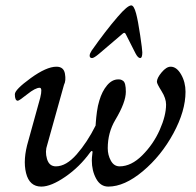

<svg xmlns="http://www.w3.org/2000/svg" viewBox="-20 -677 725 711"><path d="M435 -553 347 -478Q328 -462 321 -462Q312 -462 312 -471Q312 -478 319 -489Q371 -563 416 -615Q452 -657 466 -657Q476 -657 484 -627Q491 -601 499 -547Q507 -493 507 -483Q507 -462 499 -462Q491 -462 482 -479L446 -550Q442 -559 435 -553ZM314 -113Q275 -59 222 -22.5Q169 14 133 14Q89 14 76.5 -36Q64 -86 85 -156L129 -315Q138 -352 127 -352Q111 -352 81 -328Q51 -304 46 -304Q35 -304 35 -328Q35 -345 93.5 -387.5Q152 -430 189 -430Q216 -430 220.5 -404Q225 -378 217 -363L155 -141Q146 -116 154 -88.5Q162 -61 187 -61Q225 -61 264 -105.5Q303 -150 334 -212L335 -226Q336 -241 339 -263.5Q342 -286 348 -305Q358 -339 376.5 -361Q395 -383 418 -383Q424 -383 427.5 -382Q431 -381 436 -377.5Q441 -374 443.5 -364Q446 -354 446 -337Q446 -298 407 -233Q379 -186 379 -128Q379 -103 390.5 -82Q402 -61 423 -61Q466 -61 507 -102Q548 -143 571.5 -196Q595 -249 595 -290Q595 -313 578 -340Q561 -367 561 -374Q561 -388 578.5 -409Q596 -430 612 -430Q634 -430 650.5 -401.5Q667 -373 667 -337Q667 -266 622 -183Q577 -100 509 -43Q441 14 381 14Q352 14 336 -15.5Q320 -45 320 -83Q320 -92 322 -108Q324 -116 321 -117.5Q318 -119 314 -113Z"/></svg>

Font: EB Garamond 08
Style: Italic
Weight: 400
Italic angle: -14°
Version: Version 0.016